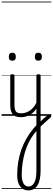

<svg xmlns="http://www.w3.org/2000/svg" viewBox="-20 -1435 656 2379"><path d="M237 17Q199 17 173.5 6.5Q148 -4 133.5 -24Q119 -44 113 -72.5Q107 -101 107 -137V-496Q107 -506 113 -510.5Q119 -515 132 -515Q146 -515 152.5 -510.5Q159 -506 159 -496V-137Q159 -82 175.5 -56.5Q192 -31 243 -31Q252 -31 256.5 -23.5Q261 -16 260.5 -7Q260 2 254.5 9.5Q249 17 237 17ZM133 -683Q111 -683 100 -695Q89 -707 89 -732Q89 -757 100 -769.5Q111 -782 133 -782Q154 -782 165 -769.5Q176 -757 176 -732Q177 -707 165.5 -695Q154 -683 133 -683ZM235 17Q224 17 218.5 9.5Q213 2 213.5 -7Q214 -16 221 -23.5Q228 -31 241 -31Q278 -31 309 -43Q340 -55 364 -75Q388 -95 406 -120Q424 -145 434 -172Q438 -183 447 -182.5Q456 -182 462 -174.5Q468 -167 465 -157Q454 -124 434 -93Q414 -62 385.5 -37Q357 -12 319 2.5Q281 17 235 17ZM451 100Q464 86 480.5 71Q497 56 514 40Q531 24 548 10Q565 -4 580 -15Q588 -21 596 -19Q604 -17 609 -9.5Q614 -2 613.5 7Q613 16 604 23Q591 35 573 50.5Q555 66 536 83.5Q517 101 499 117.5Q481 134 466 148ZM332 924Q288 924 257 901.5Q226 879 209.5 837Q193 795 193 735Q193 652 205.5 574Q218 496 243 424Q268 352 305.5 285.5Q343 219 393 159Q402 148 411.5 138Q421 128 431 117V-496Q431 -506 437.5 -510.5Q444 -515 457 -515Q471 -515 477 -510.5Q483 -506 483 -496V676Q483 739 473 785.5Q463 832 443.5 863Q424 894 396 909Q368 924 332 924ZM335 876Q357 876 374.5 864Q392 852 405 828Q418 804 424.5 768.5Q431 733 431 684V190Q424 198 417 205Q410 212 404 221Q365 271 336 330Q307 389 288 454.5Q269 520 259 591Q249 662 249 734Q249 778 259 810Q269 842 288.5 859Q308 876 335 876ZM455 -683Q433 -683 422.5 -695Q412 -707 412 -732Q412 -757 422.5 -769.5Q433 -782 455 -782Q477 -782 488 -769.5Q499 -757 499 -732Q499 -707 488 -695Q477 -683 455 -683ZM0 895H616V905H0ZM0 -20H616V0H0ZM0 -505H616V-500H0ZM0 -1415H616V-1405H0Z"/></svg>

Font: Playwrite BE WAL Guides
Style: Regular
Weight: 400
Designer: Veronika Burian, José Scaglione
Foundry: TypeTogether
Version: Version 1.003